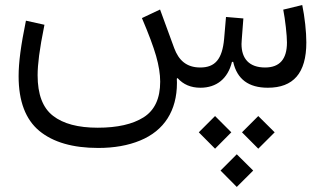

<svg xmlns="http://www.w3.org/2000/svg" viewBox="-20 -345 1275 755"><path d="M995.6 239.7 1060.1 175.3 995.6 111.3 931.6 175.3ZM825.7 239.7 889.6 175.3 825.7 111.3 761.7 175.3ZM911.1 390.1 975.6 325.7 911.1 261.7 847.2 325.7ZM768.1 0C831.1 0 876 -35.2 892.1 -101.6H897C912.1 -33.7 957.5 0 1033.2 0C1133.3 0 1184.6 -57.1 1184.6 -178.2C1184.6 -199.2 1183.1 -223.1 1180.2 -250C1177.2 -276.9 1173.3 -302.2 1168.5 -325.2L1093.8 -307.1C1097.7 -287.1 1101.1 -264.2 1104 -238.3C1106.9 -212.4 1108.4 -191.9 1108.4 -177.7C1108.4 -112.3 1079.6 -79.6 1022.5 -79.6C959.5 -79.6 929.7 -114.7 929.7 -171.9C929.7 -177.7 930.2 -183.6 930.7 -189.9L937 -272.5L868.7 -278.3L861.3 -191.9C854 -112.3 825.7 -79.6 767.6 -79.6C712.9 -79.6 682.6 -108.4 665 -155.8L609.4 -307.6L538.1 -273.9C564.5 -211.9 583 -162.6 593.8 -125C604.5 -87.4 609.9 -53.7 609.9 -23.9C609.9 42 588.4 88.4 544.9 116.2C501.5 143.6 441.4 157.2 364.3 157.2C287.1 157.2 228.5 141.6 188.5 110.4C147.9 79.1 127.9 25.9 127.9 -49.3C127.9 -70.8 129.9 -96.7 133.8 -127C137.7 -156.7 144.5 -197.3 154.8 -247.6L82 -263.7C62 -166 53.2 -99.6 53.2 -45.4C53.2 53.2 80.6 125 134.8 169.9C189 214.4 266.1 236.8 366.2 236.8C428.7 236.8 483.9 227.1 531.2 207.5C626 168.5 675.8 89.8 675.8 -19C675.8 -24.4 675.8 -30.3 675.3 -35.6L678.2 -38.1C700.7 -12.7 730.5 0 768.1 0Z"/></svg>

Font: Estedad Regular
Style: Regular
Weight: 400
Designer: Amin Abedi
Version: Version 7.3